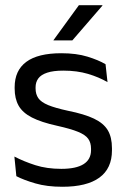

<svg xmlns="http://www.w3.org/2000/svg" viewBox="-20 -703 481 734"><path d="M218.5 11Q159.5 11 115.5 -1.8Q71.5 -14.5 42.5 -29.5L35 -104.5Q71.5 -85.5 115.2 -71.5Q159 -57.5 214.5 -57.5Q271 -57.5 299.5 -75.5Q328 -93.5 328 -129V-134.5Q328 -157.5 317.2 -172.5Q306.5 -187.5 278.5 -199Q250.5 -210.5 199 -222Q137.5 -235.5 102 -253.8Q66.5 -272 51.2 -299Q36 -326 36 -365V-369.5Q36 -433.5 80.5 -466.5Q125 -499.5 214.5 -499.5Q272 -499.5 314.2 -486.5Q356.5 -473.5 383.5 -457.5L391 -389Q358.5 -408 316.5 -420.5Q274.5 -433 222 -433Q184 -433 160.5 -425.2Q137 -417.5 126.5 -403.2Q116 -389 116 -369V-365Q116 -343 126.5 -327.8Q137 -312.5 164.2 -301.2Q191.5 -290 240 -279.5Q302.5 -267 339.2 -249.5Q376 -232 392 -205.2Q408 -178.5 408 -136.5V-128Q408 -59 360 -24Q312 11 218.5 11ZM281.5 -683H371.5V-681.5L256.5 -548.5H184.5V-549.5Z"/></svg>

Font: Anek Latin Medium
Style: Regular
Weight: 400
Version: Version 1.003